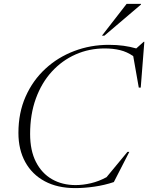

<svg xmlns="http://www.w3.org/2000/svg" viewBox="-20 -955 760 985"><path d="M564 -21Q516.5 -5 464.5 2.5Q412.5 10 366 10Q275 10 209.8 -25Q144.5 -60 109.5 -123.8Q74.5 -187.5 74.5 -273Q74.5 -376.5 111.5 -459.8Q148.5 -543 212.8 -602.2Q277 -661.5 360.8 -693.2Q444.5 -725 538 -725Q579.5 -725 613.8 -720.2Q648 -715.5 679 -706.5L717 -740.5H720.5L702 -505.5H692L663.5 -667Q632 -689 596 -697.8Q560 -706.5 517.5 -706.5Q437.5 -706.5 368 -675.8Q298.5 -645 246 -587.8Q193.5 -530.5 164 -449.5Q134.5 -368.5 134.5 -268Q134.5 -182.5 164.5 -124Q194.5 -65.5 247 -35.5Q299.5 -5.5 368 -5.5Q406 -5.5 447 -15.2Q488 -25 526.5 -46L634 -176H643.5ZM503 -772 629.5 -935H703.5L703 -931.5L515.5 -772Z"/></svg>

Font: Newsreader 72pt Light
Style: Italic
Weight: 300
Italic angle: -17°
Designer: Hugues Gentile
Foundry: Production Type
Version: Version 1.003; ttfautohint (v1.8.3)